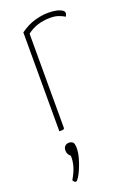

<svg xmlns="http://www.w3.org/2000/svg" viewBox="-144 -563 578 850"><g transform="rotate(-20 144.5 -137.5)"><path d="M67 0V-466Q102 -491 136 -500.5Q170 -510 198 -510Q233 -510 253 -502Q273 -494 273 -483Q273 -479 271 -474Q269 -469 267 -467Q256 -474 239.5 -480Q223 -486 200 -486Q169 -486 141.5 -477.5Q114 -469 91 -451V-10Q91 -5 89.5 -3Q88 -1 83 -0.5Q78 0 67 0ZM60 235Q56 235 52 231Q48 227 47 223Q64 195 71.5 169.5Q79 144 78 119Q72 115 67.5 107.5Q63 100 63 90Q63 77 70 69.5Q77 62 89 62Q100 62 107 68Q114 74 114 96Q114 116 107.5 140Q101 164 92 185.5Q83 207 74 221Q65 235 60 235Z"/></g></svg>

Font: Yanone Kaffeesatz ExtraLight
Style: Regular
Weight: 200
Designer: Yanone (Cyrillic: Daniel Pouzeot, Huerta Tipografica, and Cyreal)
Foundry: Yanone
Version: Version 2.003